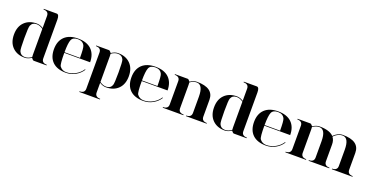

<svg xmlns="http://www.w3.org/2000/svg" viewBox="-28 -1638 5309 2730"><g transform="rotate(20 2627.0 -273.0)"><path d="M527.3 -664.1V-78.1Q527.3 -9.8 605.5 -9.8V0H410.2Q400.4 0 388.2 -15.6Q376 -31.2 375 -31.2Q322.3 3.9 273.4 3.9Q158.2 3.9 88.9 -64.9Q19.5 -133.8 19.5 -254.9Q19.5 -376 88.4 -444.3Q157.2 -512.7 273.4 -512.7Q322.3 -512.7 371.1 -480.5V-664.1Q371.1 -732.4 293 -732.4V-742.2H488.3Q527.3 -742.2 527.3 -664.1ZM175.8 -254.9Q175.8 -88.9 187.5 -61.5Q210.9 -5.9 273.4 -5.9Q324.2 -5.9 373 -42Q371.1 -59.6 371.1 -79.1V-467.8Q323.2 -502.9 273.4 -502.9Q210 -502.9 187.5 -447.3Q175.8 -416 175.8 -254.9Z M898.4 4.9Q766.6 4.9 695.3 -62.5Q625 -129.9 625 -253.9Q625 -377 696.3 -445.3Q767.6 -512.7 898.4 -512.7Q1029.3 -512.7 1100.6 -445.3Q1171.9 -377 1171.9 -253.9H781.2Q781.2 -81.1 800.8 -53.7Q836.9 -4.9 898.4 -4.9Q971.7 -4.9 1036.1 -41Q1100.6 -77.1 1138.7 -135.7L1146.5 -130.9Q1107.4 -69.3 1041 -32.2Q974.6 4.9 898.4 4.9ZM781.2 -263.7H1015.6Q1015.6 -412.1 1001 -443.4Q973.6 -502.9 898.4 -502.9Q824.2 -502.9 802.7 -453.1Q781.2 -401.4 781.2 -263.7Z M1601.6 -253.9Q1601.6 -419.9 1589.8 -447.3Q1566.4 -502.9 1503.9 -502.9Q1453.1 -502.9 1404.3 -466.8Q1406.2 -449.2 1406.2 -429.7V-41Q1454.1 -5.9 1503.9 -5.9Q1567.4 -5.9 1589.8 -61.5Q1601.6 -92.8 1601.6 -253.9ZM1406.2 117.2Q1406.2 185.5 1484.4 185.5V195.3H1171.9V185.5Q1250 185.5 1250 117.2V-429.7Q1250 -498 1171.9 -498V-507.8H1367.2Q1376 -507.8 1388.2 -492.7Q1400.4 -477.5 1402.3 -477.5Q1455.1 -512.7 1503.9 -512.7Q1619.1 -512.7 1688.5 -443.8Q1757.8 -375 1757.8 -253.9Q1757.8 -132.8 1689 -64.5Q1620.1 3.9 1503.9 3.9Q1455.1 3.9 1406.2 -28.3Z M2070.3 4.9Q1938.5 4.9 1867.2 -62.5Q1796.9 -129.9 1796.9 -253.9Q1796.9 -377 1868.2 -445.3Q1939.5 -512.7 2070.3 -512.7Q2201.2 -512.7 2272.5 -445.3Q2343.8 -377 2343.8 -253.9H1953.1Q1953.1 -81.1 1972.7 -53.7Q2008.8 -4.9 2070.3 -4.9Q2143.6 -4.9 2208 -41Q2272.5 -77.1 2310.5 -135.7L2318.4 -130.9Q2279.3 -69.3 2212.9 -32.2Q2146.5 4.9 2070.3 4.9ZM1953.1 -263.7H2187.5Q2187.5 -412.1 2172.9 -443.4Q2145.5 -502.9 2070.3 -502.9Q1996.1 -502.9 1974.6 -453.1Q1953.1 -401.4 1953.1 -263.7Z M2597.7 -429.7V-78.1Q2597.7 -9.8 2675.8 -9.8V0H2363.3V-9.8Q2441.4 -9.8 2441.4 -78.1V-429.7Q2441.4 -498 2363.3 -498V-507.8H2558.6Q2567.4 -507.8 2579.6 -492.7Q2591.8 -477.5 2593.8 -477.5Q2646.5 -512.7 2695.3 -512.7Q2949.2 -512.7 2949.2 -332V-78.1Q2949.2 -9.8 3027.3 -9.8V0H2714.8V-9.8Q2793 -9.8 2793 -78.1V-322.3Q2793 -502.9 2695.3 -502.9Q2644.5 -502.9 2595.7 -466.8Q2597.7 -449.2 2597.7 -429.7Z M3554.7 -664.1V-78.1Q3554.7 -9.8 3632.8 -9.8V0H3437.5Q3427.7 0 3415.5 -15.6Q3403.3 -31.2 3402.3 -31.2Q3349.6 3.9 3300.8 3.9Q3185.5 3.9 3116.2 -64.9Q3046.9 -133.8 3046.9 -254.9Q3046.9 -376 3115.7 -444.3Q3184.6 -512.7 3300.8 -512.7Q3349.6 -512.7 3398.4 -480.5V-664.1Q3398.4 -732.4 3320.3 -732.4V-742.2H3515.6Q3554.7 -742.2 3554.7 -664.1ZM3203.1 -254.9Q3203.1 -88.9 3214.8 -61.5Q3238.3 -5.9 3300.8 -5.9Q3351.6 -5.9 3400.4 -42Q3398.4 -59.6 3398.4 -79.1V-467.8Q3350.6 -502.9 3300.8 -502.9Q3237.3 -502.9 3214.8 -447.3Q3203.1 -416 3203.1 -254.9Z M3925.8 4.9Q3793.9 4.9 3722.7 -62.5Q3652.3 -129.9 3652.3 -253.9Q3652.3 -377 3723.6 -445.3Q3794.9 -512.7 3925.8 -512.7Q4056.6 -512.7 4127.9 -445.3Q4199.2 -377 4199.2 -253.9H3808.6Q3808.6 -81.1 3828.1 -53.7Q3864.3 -4.9 3925.8 -4.9Q3999 -4.9 4063.5 -41Q4127.9 -77.1 4166 -135.7L4173.8 -130.9Q4134.8 -69.3 4068.4 -32.2Q4002 4.9 3925.8 4.9ZM3808.6 -263.7H4043Q4043 -412.1 4028.3 -443.4Q4001 -502.9 3925.8 -502.9Q3851.6 -502.9 3830.1 -453.1Q3808.6 -401.4 3808.6 -263.7Z M4453.1 -429.7V-78.1Q4453.1 -9.8 4531.2 -9.8V0H4218.8V-9.8Q4296.9 -9.8 4296.9 -78.1V-429.7Q4296.9 -498 4218.8 -498V-507.8H4414.1Q4422.9 -507.8 4435.1 -492.7Q4447.3 -477.5 4449.2 -477.5Q4502 -512.7 4550.8 -512.7Q4704.1 -512.7 4765.6 -446.3Q4783.2 -464.8 4800.8 -477.5Q4853.5 -512.7 4902.3 -512.7Q5156.2 -512.7 5156.2 -332V-78.1Q5156.2 -9.8 5234.4 -9.8V0H4921.9V-9.8Q5000 -9.8 5000 -78.1V-322.3Q5000 -502.9 4902.3 -502.9Q4851.6 -502.9 4802.7 -466.8Q4783.2 -452.1 4772.5 -437.5Q4804.7 -396.5 4804.7 -332V-78.1Q4804.7 -9.8 4882.8 -9.8V0H4570.3V-9.8Q4648.4 -9.8 4648.4 -78.1V-322.3Q4648.4 -502.9 4550.8 -502.9Q4500 -502.9 4451.2 -466.8Q4453.1 -449.2 4453.1 -429.7Z"/></g></svg>

Font: spinweradBold
Style: Regular
Weight: 700
Width: 7
Version: Version 0.3 ; ttfautohint (v1.2) -l 8 -r 50 -G 200 -x 14 -D 